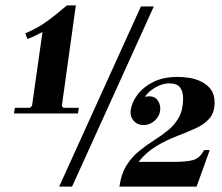

<svg xmlns="http://www.w3.org/2000/svg" viewBox="-20 -694 825 714"><path d="M216 -293H273L270 -272H32L35 -293H91L99 -300L138 -575Q122 -567 111.5 -561.5Q101 -556 82 -549L74 -570Q109 -585 135 -601.5Q161 -618 183.5 -636.5Q206 -655 229 -674H262L210 -300ZM200 0 504 -670H552L248 0ZM739 -136H760L711 0H424Q431 -48 450.5 -79Q470 -110 497 -132Q524 -154 552.5 -172Q581 -190 605.5 -210Q630 -230 645.5 -258Q661 -286 661 -328Q661 -354 649.5 -369Q638 -384 609 -384Q585 -384 559 -369.5Q533 -355 519 -334L466 -284Q470 -313 491 -341.5Q512 -370 549.5 -389Q587 -408 641 -408Q660 -408 683.5 -404.5Q707 -401 728.5 -390.5Q750 -380 764 -361.5Q778 -343 778 -313Q778 -275 758.5 -253Q739 -231 707 -216.5Q675 -202 637 -187.5Q599 -173 562 -151Q525 -129 495 -92H623Q675 -92 699 -99Q723 -106 739 -136ZM513 -229Q491 -229 477 -245Q463 -261 466 -284L519 -334Q550 -340 563 -325Q576 -310 576 -291Q576 -265 557 -247Q538 -229 513 -229Z"/></svg>

Font: Brygada 1918
Style: Italic
Weight: 400
Italic angle: -8°
Designer: Mateusz Machalski | Borys Kosmynka | Przemek Hoffer
Foundry: NIEPODLEGLA 2018
Version: Version 3.006